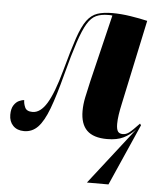

<svg xmlns="http://www.w3.org/2000/svg" viewBox="-59 -596 712 852"><g transform="rotate(5 297.5 -169.5)"><path d="M557 -43Q533 -18 504.5 -4Q476 10 432 10Q371 10 342 -18.5Q313 -47 313 -105Q313 -134 319.5 -165.5Q326 -197 336 -240L408 -538Q403 -539 398.5 -539Q394 -539 389 -539Q358 -539 336 -529Q314 -519 296.5 -490Q279 -461 260.5 -405.5Q242 -350 218 -259Q193 -163 171 -104.5Q149 -46 123.5 -19.5Q98 7 62 7Q31 7 13 -11.5Q-5 -30 -5 -60Q-5 -87 5 -102.5Q15 -118 28.5 -124Q42 -130 51 -130Q51 -114 58.5 -97.5Q66 -81 92 -81Q127 -81 155.5 -127.5Q184 -174 212 -276Q237 -368 255.5 -422.5Q274 -477 294 -504Q314 -531 341 -540Q368 -549 408 -549Q446 -549 488 -542.5Q530 -536 564 -528L484 -153Q478 -126 474.5 -103Q471 -80 471 -61Q471 -38 477.5 -28Q484 -18 500 -18Q514 -18 527.5 -28Q541 -38 572 -71L577 -64L456 210H360Z"/></g></svg>

Font: Noto Serif Display ExtraCondensed Black
Style: Italic
Weight: 900
Width: 2
Italic angle: -12°
Designer: Monotype Design Team
Foundry: Monotype Imaging Inc.
Version: Version 2.009